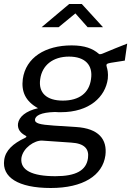

<svg xmlns="http://www.w3.org/2000/svg" viewBox="-35 -765 656 960"><path d="M219 175C380 175 478 113 492 12C502 -68 459 -123 345 -130C298 -133 261 -135 235 -137C163 -142 138 -148 140 -168C143 -186 167 -203 240 -205C249 -204 262 -204 269 -204C413 -204 492 -281 504 -371C507 -399 502 -420 499 -429C495 -443 496 -447 519 -451C542 -455 557 -457 589 -462L601 -547C562 -532 516 -513 485 -500C476 -496 464 -491 459 -496C429 -522 389 -538 323 -538C191 -538 94 -477 79 -370C71 -307 92 -259 155 -224C94 -210 60 -181 55 -147C52 -120 66 -101 92 -87C99 -84 99 -80 91 -76C29 -47 -8 -12 -14 35C-26 120 54 175 219 175ZM480 -629 374 -745H311L173 -629H258L342 -698L403 -629ZM279 -262C198 -262 156 -301 166 -369C175 -438 229 -482 310 -482C391 -482 431 -439 420 -369C411 -301 362 -262 279 -262ZM242 116C125 116 65 86 72 25C80 -26 138 -64 176 -62L321 -52C388 -48 411 -20 405 25C397 87 345 116 242 116Z"/></svg>

Font: Cheyenne Sans
Style: Italic
Weight: 400
Italic angle: -8.13011°
Designer: The Public Sans project authors (U.S. Web Design System), Libre Franklin designed by Pablo Impallari and Rodrigo Fuenzal
Foundry: The Cheyenne Sans Project Authors
Version: Version 2.007